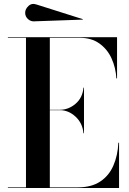

<svg xmlns="http://www.w3.org/2000/svg" viewBox="-20 -935 641 955"><path d="M152.2 -829Q133.5 -827.2 119.4 -839.9Q105.2 -852.6 105.2 -871.4Q105.2 -890.1 121.8 -905.5Q138.2 -920.9 162.2 -912.4L392.6 -839.4L391.2 -837.4ZM395.2 -272Q390.8 -322.2 355.9 -354.6Q321 -387 278.2 -387H227.8V-3H366.2Q434.8 -3 478.4 -32.1Q522.1 -61.1 543.9 -111.3Q565.8 -161.5 568.8 -225H572.2V0H19.2V-3H109.2V-747H19.2V-750H562.2V-545H558.8Q555.8 -598.5 534.8 -644.6Q513.8 -690.6 474.2 -718.8Q434.8 -747 376.2 -747H227.8V-389H278.2Q321 -389 355.9 -418.9Q390.8 -448.8 395.2 -499H397.8V-272Z"/></svg>

Font: Bodoni* 72 Medium
Style: Regular
Weight: 500
Version: Version 1.002; ttfautohint (v0.97) -l 8 -r 50 -G 200 -x 14 -